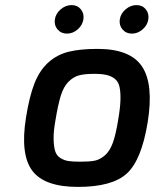

<svg xmlns="http://www.w3.org/2000/svg" viewBox="-20 -729 608 754"><path d="M206 -613.5Q192 -630 195.5 -653Q199 -676 218.5 -692.5Q238 -709 261 -709Q284 -709 297.5 -692.5Q311 -676 307.5 -653Q304 -630 285 -613.5Q266 -597 243 -597Q220 -597 206 -613.5ZM461 -613.5Q447 -630 450.5 -653Q454 -676 473.5 -692.5Q493 -709 516 -709Q539 -709 552.5 -692.5Q566 -676 562.5 -653Q559 -630 540 -613.5Q521 -597 498 -597Q475 -597 461 -613.5ZM82 -267Q95 -349 115 -400.5Q135 -452 169 -483Q203 -514 248.5 -525.5Q294 -537 363 -537Q492 -537 538 -467.5Q584 -398 560 -249Q536 -101 478.5 -48Q421 5 286 5Q154 5 106.5 -59Q59 -123 82 -267ZM198 -258Q190 -214 190.5 -184Q191 -154 196.5 -136Q202 -118 217 -108.5Q232 -99 249.5 -96.5Q267 -94 295 -94Q332 -94 352 -98Q372 -102 391.5 -118.5Q411 -135 423 -168Q435 -201 444 -258Q452 -304 453 -335Q454 -366 449.5 -387Q445 -408 431.5 -419Q418 -430 399 -434.5Q380 -439 350 -439Q312 -439 290 -433Q268 -427 249 -408Q230 -389 219 -354Q208 -319 198 -258Z"/></svg>

Font: Exo
Style: DemiBoldItalic
Weight: 600
Designer: Natanael Gama
Version: Version 1